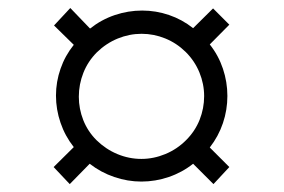

<svg xmlns="http://www.w3.org/2000/svg" viewBox="-20 -550 715 484"><path d="M115.2 -128.9 166 -179.2Q144 -207 132.6 -240.5Q121.1 -273.9 121.1 -309.1Q121.1 -343.8 132.6 -376.7Q144 -409.7 166 -437L116.2 -485.8L157.2 -529.8L207 -478Q235.4 -500.5 269.3 -512Q303.2 -523.4 338.4 -523.4Q373 -523.4 406 -512.2Q439 -501 466.8 -479L517.1 -528.8L558.1 -487.8L508.8 -438Q530.8 -410.2 542 -376.7Q553.2 -343.3 553.2 -308.1Q553.2 -272.9 542 -239.7Q530.8 -206.5 508.8 -178.2L558.1 -128.9L518.1 -85.9L466.8 -137.2Q439 -115.2 405.3 -103.8Q371.6 -92.3 336.4 -92.3Q301.8 -92.3 268.1 -103.8Q234.4 -115.2 206.1 -137.2L155.8 -85.9ZM336.4 -149.4Q367.2 -149.4 396.7 -161.6Q426.3 -173.8 449.2 -196.8Q471.7 -219.2 483.2 -248Q494.6 -276.9 494.6 -307.6Q494.6 -338.4 482.7 -367.4Q470.7 -396.5 448.2 -418.9Q425.3 -441.4 396.5 -453.1Q367.7 -464.8 336.9 -464.8Q306.2 -464.8 276.9 -452.9Q247.6 -440.9 224.1 -418Q201.7 -395.5 190.2 -366.5Q178.7 -337.4 178.7 -306.2Q178.7 -275.9 189.9 -247.3Q201.2 -218.8 223.1 -196.8Q246.6 -173.8 275.9 -161.6Q305.2 -149.4 336.4 -149.4Z"/></svg>

Font: Acari Sans Light
Style: Regular
Weight: 300
Designer: Alfredo Marco Pradil and Stefan Peev
Foundry: Hanken Design Co.
Version: Version 1.045;January 11, 2019;FontCreator 11.5.0.2425 64-bi